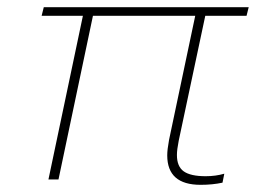

<svg xmlns="http://www.w3.org/2000/svg" viewBox="-20 -500 742 535"><path d="M446 -67Q446 -83 451 -110L524 -456H239L143 0H115L211 -456H96L102 -480H673L667 -456H552L478 -108Q473 -83 473 -68Q473 -36 492 -22.5Q511 -9 553 -9Q581 -9 605 -16L600 9Q572 15 539 15Q446 15 446 -67Z"/></svg>

Font: Prompt Thin
Style: Italic
Weight: 250
Italic angle: -12°
Designer: Katatrad Team
Foundry: CadsonDemak
Version: Version 1.001